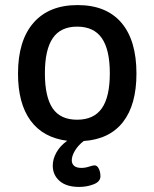

<svg xmlns="http://www.w3.org/2000/svg" viewBox="-20 -550 609 757"><path d="M263 82Q263 96 272.5 104Q282 112 301 112Q316 112 331 107Q346 102 353 102Q363 102 369.5 115Q376 128 376 145Q376 166 349.5 176.5Q323 187 292 187Q242 187 215 163.5Q188 140 188 103Q188 77 202.5 51Q217 25 245 5Q150 -7 100.5 -74.5Q51 -142 51 -260Q51 -390 112 -460Q173 -530 286 -530Q399 -530 458.5 -460.5Q518 -391 518 -260Q518 -137 465 -69Q412 -1 310 6Q288 23 275.5 44Q263 65 263 82ZM284 -78Q350 -78 381.5 -123Q413 -168 413 -261Q413 -354 381.5 -399.5Q350 -445 284 -445Q219 -445 188 -399.5Q157 -354 157 -261Q157 -168 187.5 -123Q218 -78 284 -78Z"/></svg>

Font: Asap-Medium
Style: Regular
Weight: 500
Designer: Pablo Cosgaya
Foundry: Omnibus-Type
Version: Version 2.000; ttfautohint (v1.8)